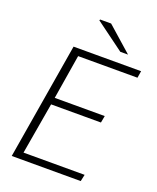

<svg xmlns="http://www.w3.org/2000/svg" viewBox="-166 -1024 920 1122"><g transform="rotate(20 293.5 -463.0)"><path d="M167 -724H587L580 -681H211L166 -405H477L469 -362H159L104 -42H484L475 0H46ZM256 -920 259 -926H327L482 -789H434Z"/></g></svg>

Font: Nebula Sans Light
Style: Regular
Weight: 300
Italic angle: -9°
Designer: Paul D. Hunt for Adobe (as Source Sans)
Foundry: Nebula Entertainment & Broadcasting LLC
Version: Version 1.010